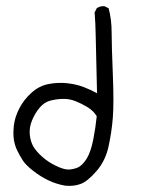

<svg xmlns="http://www.w3.org/2000/svg" viewBox="-20 -490 540 629"><path d="M193.4 118.2Q165 113.3 139.2 101.1Q113.3 88.9 88.9 69.8Q64.5 50.8 54.7 35.6Q44.9 20.5 36.6 3.4Q28.3 -13.7 25.4 -32.7Q22.5 -51.8 25.4 -78.6Q28.3 -105.5 43 -134.3Q57.6 -163.1 83 -186Q108.4 -209 139.6 -214.8Q170.9 -220.7 200.7 -217.3Q230.5 -213.9 253.4 -205.1Q276.4 -196.3 297.9 -184.6Q293.9 -335.9 293.5 -373.5Q293 -411.1 290 -449.2L296.9 -462.9Q307.6 -470.7 322.3 -469.7L335.9 -462.9Q345.7 -425.8 345.7 -384.3Q345.7 -342.8 349.6 -247.6Q353.5 -152.3 349.6 -104Q345.7 -55.7 335.4 -9.3Q325.2 37.1 295.9 70.8Q266.6 104.5 243.7 112.8Q220.7 121.1 193.4 118.2ZM235.4 58.6Q251 50.8 264.2 29.3Q277.3 7.8 285.2 -31.2Q293 -70.3 296.9 -109.4Q286.1 -127 267.1 -138.7Q248 -150.4 227.1 -158.7Q206.1 -167 183.6 -166Q161.1 -165 142.6 -159.7Q124 -154.3 109.4 -136.7Q94.7 -119.1 85 -95.7Q75.2 -72.3 77.6 -48.8Q80.1 -25.4 89.4 -9.8Q98.6 5.9 118.2 23.4Q137.7 41 163.1 53.2Q188.5 65.4 203.6 65.4Q218.8 65.4 235.4 58.6Z"/></svg>

Font: JasonHandwriting2
Style: Regular
Weight: 400
Version: Version 1.05.10